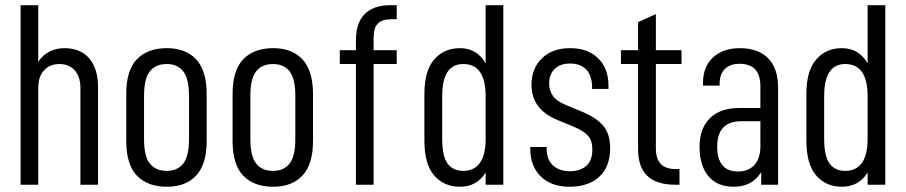

<svg xmlns="http://www.w3.org/2000/svg" viewBox="-20 -710 3481 738"><path d="M59.1 -689.9H127V-472.2Q143.1 -497.6 169.4 -511.2Q195.3 -524.9 227.1 -524.9Q289.6 -524.9 323.2 -485.4Q356.9 -445.8 356.9 -374V0H289.1V-371.1Q289.1 -416 267.1 -439.9Q245.1 -463.9 208 -463.9Q171.9 -463.9 149.4 -439.9Q127 -416 127 -371.1V0H59.1Z M465.3 -168V-349.1Q465.3 -439.9 506.3 -482.4Q547.4 -524.9 621.6 -524.9Q693.8 -524.9 733.9 -481.9Q774.4 -438.5 774.4 -349.1V-168Q774.4 -78.6 733.9 -35.2Q693.8 7.8 621.6 7.8Q547.4 7.8 506.3 -34.7Q465.3 -77.1 465.3 -168ZM706.5 -175.8V-340.8Q706.5 -407.2 684.6 -435.5Q662.6 -463.9 620.6 -463.9Q578.6 -463.9 556.2 -436Q533.7 -408.7 533.7 -340.8V-175.8Q533.7 -108.4 556.2 -81.1Q578.6 -53.2 620.6 -53.2Q662.6 -53.2 684.6 -81.5Q706.5 -109.9 706.5 -175.8Z M874 -168V-349.1Q874 -439.9 915 -482.4Q956.1 -524.9 1030.3 -524.9Q1102.5 -524.9 1142.6 -481.9Q1183.1 -438.5 1183.1 -349.1V-168Q1183.1 -78.6 1142.6 -35.2Q1102.5 7.8 1030.3 7.8Q956.1 7.8 915 -34.7Q874 -77.1 874 -168ZM1115.2 -175.8V-340.8Q1115.2 -407.2 1093.3 -435.5Q1071.3 -463.9 1029.3 -463.9Q987.3 -463.9 964.8 -436Q942.4 -408.7 942.4 -340.8V-175.8Q942.4 -108.4 964.8 -81.1Q987.3 -53.2 1029.3 -53.2Q1071.3 -53.2 1093.3 -81.5Q1115.2 -109.9 1115.2 -175.8Z M1432.1 -619.1Q1416 -602.5 1416 -564V-517.1H1504.9V-463.9H1416V0H1348.1V-463.9H1286.1V-517.1H1348.1V-555.2Q1348.1 -621.6 1381.3 -655.3Q1415 -689.9 1479 -689.9H1504.9V-636.2H1484.9Q1448.2 -636.2 1432.1 -619.1Z M1611.3 -168V-349.1Q1611.3 -438 1648.9 -481.4Q1686.5 -524.9 1747.6 -524.9Q1813 -524.9 1846.7 -466.8V-689.9H1914.6V0H1846.7V-46.9Q1813 7.8 1747.6 7.8Q1686.5 7.8 1648.9 -35.6Q1611.3 -79.1 1611.3 -168ZM1846.7 -174.8V-339.8Q1846.7 -463.9 1760.7 -463.9Q1679.7 -463.9 1679.7 -340.8V-175.8Q1679.7 -110.4 1700.2 -81.5Q1720.7 -53.2 1760.7 -53.2Q1802.7 -53.2 1824.7 -84Q1846.7 -114.7 1846.7 -174.8Z M2018.1 -139.2V-145H2081.1V-139.2Q2081.1 -97.2 2105 -74.7Q2129.4 -51.8 2170.9 -51.8Q2210 -51.8 2233.4 -72.3Q2256.8 -92.8 2256.8 -134.8Q2256.8 -168.5 2241.2 -187Q2225.1 -206.1 2187 -222.2L2122.1 -249Q2022.9 -290 2022.9 -383.8Q2022.9 -447.3 2063.5 -486.3Q2103.5 -524.9 2171.9 -524.9Q2239.3 -524.9 2279.3 -485.8Q2318.8 -446.8 2318.8 -380.9V-368.2H2255.9V-374Q2255.9 -418 2233.9 -441.9Q2211.9 -465.8 2170.9 -465.8Q2133.3 -465.8 2112.3 -445.3Q2090.8 -424.8 2090.8 -389.2Q2090.8 -361.8 2105 -341.8Q2119.1 -321.3 2153.8 -307.1L2219.2 -279.8Q2272 -257.8 2298.3 -227.1Q2325.2 -195.8 2325.2 -140.1Q2325.2 -69.3 2283.7 -30.8Q2242.2 7.8 2168.9 7.8Q2099.1 7.8 2058.6 -31.7Q2018.1 -71.3 2018.1 -139.2Z M2501 -463.9V-139.2Q2501 -99.6 2520 -79.6Q2539.1 -60.1 2577.6 -60.1H2591.8V0H2574.7Q2432.6 0 2432.6 -136.2V-463.9H2366.7V-517.1H2432.6V-625L2501 -655.8V-517.1H2599.6V-463.9Z M2933.1 -485.4Q2970.7 -446.3 2970.7 -375V0H2905.8V-47.9Q2870.6 7.8 2800.8 7.8Q2736.8 7.8 2703.1 -32.7Q2668.9 -73.7 2668.9 -146Q2668.9 -215.8 2708.5 -255.4Q2748 -294.9 2822.8 -294.9H2902.8V-377.9Q2902.8 -464.8 2822.8 -464.8Q2786.1 -464.8 2766.1 -444.8Q2746.1 -424.8 2746.1 -389.2V-380.9H2682.1V-390.1Q2682.1 -453.6 2720.2 -488.8Q2759.3 -524.9 2822.8 -524.9Q2895 -524.9 2933.1 -485.4ZM2880.4 -76.7Q2902.8 -102.1 2902.8 -147.9V-244.1H2830.1Q2736.8 -244.1 2736.8 -147Q2736.8 -50.8 2816.9 -50.8Q2857.4 -50.8 2880.4 -76.7Z M3079.6 -168V-349.1Q3079.6 -438 3117.2 -481.4Q3154.8 -524.9 3215.8 -524.9Q3281.2 -524.9 3314.9 -466.8V-689.9H3382.8V0H3314.9V-46.9Q3281.2 7.8 3215.8 7.8Q3154.8 7.8 3117.2 -35.6Q3079.6 -79.1 3079.6 -168ZM3314.9 -174.8V-339.8Q3314.9 -463.9 3229 -463.9Q3147.9 -463.9 3147.9 -340.8V-175.8Q3147.9 -110.4 3168.5 -81.5Q3189 -53.2 3229 -53.2Q3271 -53.2 3293 -84Q3314.9 -114.7 3314.9 -174.8Z"/></svg>

Font: D-DIN Condensed
Style: Regular
Weight: 400
Width: 3
Designer: Charles Nix
Foundry: Datto Inc.
Version: Version 1.00